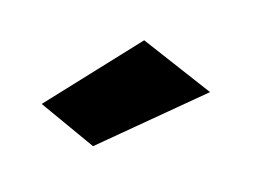

<svg xmlns="http://www.w3.org/2000/svg" viewBox="-45 -779 466 349"><g transform="rotate(15 187.5 -605.0)"><path d="M330 -650 150 -500 40 -550 190 -710Z"/></g></svg>

Font: Jost* Black
Style: Regular
Weight: 900
Version: Version 3.7